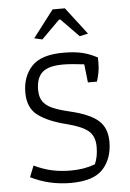

<svg xmlns="http://www.w3.org/2000/svg" viewBox="-58 -880 629 932"><g transform="rotate(-5 257.0 -414.5)"><path d="M133 -706 234 -838H294L395 -706L354 -697L267 -786H261L172 -697ZM54 -36 76 -91Q119 -70 162 -60.5Q205 -51 255 -51Q320 -51 373 -71Q389 -106 389 -155Q389 -206 359 -232Q329 -258 255 -277Q165 -299 116 -335.5Q67 -372 67 -447Q67 -525 113 -574.5Q159 -624 267 -624Q323 -624 361 -614.5Q399 -605 433 -586V-555Q433 -517 418 -470H374L364 -559Q300 -567 261 -567Q190 -567 160 -540Q130 -513 130 -455Q130 -421 144 -399.5Q158 -378 188.5 -364Q219 -350 274 -337Q369 -315 411 -278.5Q453 -242 453 -174Q453 -93 407 -42Q361 9 249 9Q144 9 54 -36Z"/></g></svg>

Font: Athiti
Style: Regular
Weight: 400
Designer: CadsonDemak Team
Foundry: CadsonDemak
Version: Version 1.033